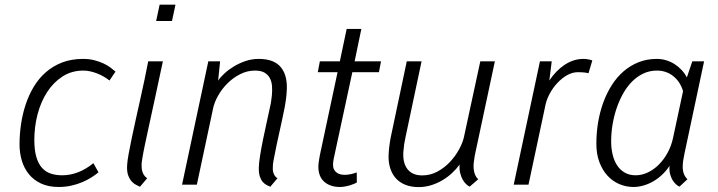

<svg xmlns="http://www.w3.org/2000/svg" viewBox="-20 -780 3033 811"><path d="M242.7 -39.6Q276.4 -39.6 309.6 -52.2Q342.8 -64.9 374.5 -90.8L396 -52.2Q383.3 -41.5 366 -30.5Q348.6 -19.5 327.4 -10.5Q306.2 -1.5 281 4.2Q255.9 9.8 228 9.8Q184.6 9.8 153.3 -4.9Q122.1 -19.5 102.1 -44.2Q82 -68.8 72.3 -101.3Q62.5 -133.8 62.5 -169.4Q62.5 -211.9 68.8 -255.4Q75.2 -298.8 88.6 -339.1Q102.1 -379.4 123 -414.3Q144 -449.2 174.1 -475.3Q204.1 -501.5 243.2 -516.4Q282.2 -531.2 331.5 -531.2Q356.9 -531.2 378.4 -525.6Q399.9 -520 417.2 -512Q434.6 -503.9 447 -494.4Q459.5 -484.9 467.8 -477.5L442.4 -439.9Q432.1 -448.2 419.2 -455.8Q406.2 -463.4 391.6 -469.2Q377 -475.1 361.8 -478.5Q346.7 -481.9 332 -481.9Q283.2 -481.9 244.6 -457.3Q206.1 -432.6 179.4 -391.6Q152.8 -350.6 138.9 -297.9Q125 -245.1 125 -189Q125 -146.5 133.3 -117.7Q141.6 -88.9 157 -71.5Q172.4 -54.2 194.1 -46.9Q215.8 -39.6 242.7 -39.6Z M581.1 -110.4Q579.6 -101.6 578.9 -95.5Q578.1 -89.4 578.1 -87.9Q578.1 -81.1 578.4 -73.2Q578.6 -65.4 580.8 -57.1Q583 -48.8 587.9 -41Q592.8 -33.2 601.6 -26.9L571.3 8.8Q565.9 5.9 556.2 1.5Q546.4 -2.9 537.1 -12.7Q527.8 -22.5 521.5 -39.3Q515.1 -56.2 517.1 -84Q518.1 -100.6 523.2 -129.2Q528.3 -157.7 535.9 -193.8Q543.5 -230 552.7 -271.7Q562 -313.5 571.5 -356.4Q581.1 -399.4 590.1 -441.7Q599.1 -483.9 606 -521H668Q648.9 -430.7 634.5 -364.5Q620.1 -298.3 609.6 -250Q599.1 -201.7 592 -168.2Q585 -134.8 581.1 -110.4ZM706.5 -691.4H639.6L654.3 -760.3H721.2Z M1073.2 -71.8Q1073.7 -92.8 1078.9 -124.8Q1084 -156.7 1091.3 -192.1Q1098.6 -227.5 1106.4 -262.7Q1114.3 -297.9 1120.1 -325.7Q1124 -342.8 1125.5 -354.2Q1127 -365.7 1128.4 -377.4Q1130.4 -398.4 1128.9 -417.2Q1127.4 -436 1119.6 -450.4Q1111.8 -464.8 1096.9 -473.4Q1082 -481.9 1057.1 -481.9Q1024.4 -481.9 994.6 -466.8Q964.8 -451.7 941.2 -428.2Q917.5 -404.8 901.4 -376.2Q885.3 -347.7 879.9 -321.3L811.5 0H749L859.9 -521H909.7L901.4 -439.5Q910.6 -453.6 928 -469.7Q945.3 -485.8 968 -499.5Q990.7 -513.2 1017.3 -522.2Q1043.9 -531.2 1072.8 -531.2Q1138.7 -531.2 1167.5 -494.6Q1196.3 -458 1190.9 -391.6Q1190.4 -383.3 1189.7 -376.2Q1189 -369.1 1188 -361.8Q1187 -354.5 1185.8 -346.2Q1184.6 -337.9 1182.6 -327.1Q1177.2 -299.8 1171.6 -273.9Q1166 -248 1160.4 -222.7Q1154.8 -197.3 1149.2 -171.6Q1143.6 -146 1138.7 -119.1Q1138.2 -116.2 1137.2 -111.3Q1136.2 -106.4 1135.3 -101.1Q1134.3 -95.7 1133.5 -90.8Q1132.8 -85.9 1132.8 -83.5Q1132.3 -74.7 1132.3 -66.7Q1132.3 -58.6 1134.3 -51.8Q1136.2 -44.9 1140.1 -38.6Q1144 -32.2 1151.9 -26.9L1121.6 8.8Q1115.2 5.9 1106.7 1.7Q1098.1 -2.4 1090.6 -10.7Q1083 -19 1077.9 -33.4Q1072.8 -47.9 1073.2 -71.8Z M1506.3 -657.7 1478 -521H1589.4L1580.6 -475.1H1468.3L1390.1 -111.8Q1388.2 -104 1387.5 -97.2Q1386.7 -90.3 1386.7 -84.5Q1386.7 -71.8 1391.1 -63.7Q1395.5 -55.7 1402.6 -50.5Q1409.7 -45.4 1418.5 -43.5Q1427.2 -41.5 1436 -41.5Q1448.7 -41.5 1462.2 -44.4Q1475.6 -47.4 1486.8 -51.8L1487.3 -9.3Q1483.4 -6.8 1475.6 -3.4Q1467.8 0 1457.8 2.9Q1447.8 5.9 1436.8 7.8Q1425.8 9.8 1416 9.8Q1375 9.8 1349.9 -12Q1324.7 -33.7 1324.7 -77.1Q1324.7 -83 1325.7 -90.6Q1326.7 -98.1 1327.9 -106.2Q1329.1 -114.3 1330.8 -122.6Q1332.5 -130.9 1334 -138.2L1405.8 -475.1H1322.3L1331.1 -521H1415.5L1444.3 -657.7Z M1921.4 -85Q1907.7 -65.9 1888.9 -48.6Q1870.1 -31.2 1847.7 -18.1Q1825.2 -4.9 1800 2.7Q1774.9 10.3 1749 10.3Q1715.8 10.3 1690.9 0Q1666 -10.3 1649.9 -29.3Q1633.8 -48.3 1626.5 -75.4Q1619.1 -102.5 1622.1 -136.7Q1622.6 -144.5 1623.3 -151.6Q1624 -158.7 1625 -166Q1626 -173.3 1627.2 -181.4Q1628.4 -189.5 1630.4 -199.7L1698.2 -521H1760.7L1692.9 -200.7Q1689 -183.1 1687.3 -171.4Q1685.5 -159.7 1684.6 -147Q1682.1 -125.5 1684.8 -106.2Q1687.5 -86.9 1696.8 -71.8Q1706.1 -56.6 1722.4 -47.9Q1738.8 -39.1 1763.7 -39.1Q1797.9 -39.1 1827.6 -55.2Q1857.4 -71.3 1880.4 -95.7Q1903.3 -120.1 1918.9 -148.7Q1934.6 -177.2 1939.9 -202.1L2008.8 -521H2070.3L1986.3 -127Q1985.4 -124 1984.6 -117.9Q1983.9 -111.8 1982.9 -105.2Q1981.9 -98.6 1981.2 -93.3Q1980.5 -87.9 1980.5 -85.9Q1979.5 -65.4 1984.1 -49.3Q1988.8 -33.2 2000 -22.9L1963.9 8.3Q1957 5.4 1949 -2.2Q1940.9 -9.8 1934.3 -21.5Q1927.7 -33.2 1923.8 -49.1Q1919.9 -64.9 1921.4 -85Z M2465.8 -470.7Q2454.6 -473.6 2441.7 -474.4Q2428.7 -475.1 2421.4 -475.1Q2397.5 -475.1 2375 -462.2Q2352.5 -449.2 2334 -429.2Q2315.4 -409.2 2302.5 -385.3Q2289.6 -361.3 2284.7 -339.8L2212.4 0H2149.9L2260.7 -521H2310.5L2300.3 -439.9Q2314 -460.4 2330.1 -477.1Q2346.2 -493.7 2364.5 -505.9Q2382.8 -518.1 2402.8 -524.7Q2422.9 -531.2 2444.3 -531.2Q2456.5 -531.2 2467.3 -528.8Q2478 -526.4 2481.9 -524.4Z M2754.9 -481.9Q2723.6 -481.9 2697 -469.2Q2670.4 -456.5 2648.9 -434.6Q2627.4 -412.6 2611.1 -383.1Q2594.7 -353.5 2583.7 -320.3Q2572.8 -287.1 2567.1 -252Q2561.5 -216.8 2561.5 -183.1Q2561.5 -153.8 2567.6 -127.7Q2573.7 -101.6 2586.4 -82Q2599.1 -62.5 2618.7 -51Q2638.2 -39.6 2665 -39.6Q2690.9 -39.6 2716.3 -51.5Q2741.7 -63.5 2762.9 -84.7Q2784.2 -106 2800 -135Q2815.9 -164.1 2823.2 -198.7L2865.2 -395Q2853.5 -434.6 2824 -458.3Q2794.4 -481.9 2754.9 -481.9ZM2499 -172.4Q2499 -218.3 2506.3 -262.7Q2513.7 -307.1 2528.3 -347.2Q2543 -387.2 2564.5 -420.9Q2585.9 -454.6 2614.3 -479Q2642.6 -503.4 2677.7 -517.3Q2712.9 -531.2 2754.4 -531.2Q2774.4 -531.2 2793.2 -525.6Q2812 -520 2828.4 -509.8Q2844.7 -499.5 2858.4 -485.1Q2872.1 -470.7 2881.3 -453.1L2904.3 -521H2954.1L2871.1 -130.9Q2864.3 -100.1 2863.8 -78.6Q2862.8 -42.5 2883.8 -22.9L2850.1 8.3Q2843.3 5.4 2835.4 -1.5Q2827.6 -8.3 2821 -19Q2814.5 -29.8 2810.5 -44.7Q2806.6 -59.6 2808.1 -79.6Q2794.9 -59.1 2777.3 -42.5Q2759.8 -25.9 2740 -14.4Q2720.2 -2.9 2698.7 3.4Q2677.2 9.8 2656.2 9.8Q2624.5 9.8 2595.9 -2.4Q2567.4 -14.6 2545.9 -38.1Q2524.4 -61.5 2511.7 -95.5Q2499 -129.4 2499 -172.4Z"/></svg>

Font: Ufes Sans Light
Style: Italic
Weight: 200
Designer: Ricardo Esteves & Thais Bronze
Foundry: ProDesignUfes - Ricardo Esteves, Thais Bronze
Version: Version 2.0